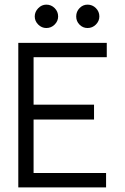

<svg xmlns="http://www.w3.org/2000/svg" viewBox="-20 -809 540 829"><path d="M59 -624H441V-562H125V-357H386V-293H125V-62H438V0H59ZM130 -738Q130 -758 145 -773.5Q160 -789 180 -789Q201 -789 216 -774Q231 -759 231 -738Q231 -718 216 -703Q201 -688 180 -688Q160 -688 145 -703Q130 -718 130 -738ZM309 -738Q309 -759 323.5 -774Q338 -789 358 -789Q379 -789 394 -774Q409 -759 409 -738Q409 -718 394 -703Q379 -688 358 -688Q338 -688 323.5 -702.5Q309 -717 309 -738Z"/></svg>

Font: Vazir Code FD
Style: Code-FD
Weight: 400
Foundry: DejaVu fonts team - Redesigned by Saber Rastikerdar
Version: Version 1.1.2